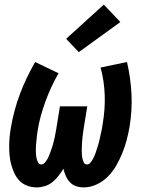

<svg xmlns="http://www.w3.org/2000/svg" viewBox="-20 -808 640 836"><path d="M140 8Q119 8 99.5 1Q80 -6 66 -20Q52 -34 43.5 -52Q35 -70 29.5 -89Q24 -108 22 -128.5Q20 -149 20 -170.5Q20 -192 22 -213Q24 -234 28 -255Q34 -291 44 -328Q54 -365 67.5 -400.5Q81 -436 97.5 -470.5Q114 -505 133 -538L235 -489Q218 -460 204 -429.5Q190 -399 178.5 -368Q167 -337 158 -304.5Q149 -272 144 -240Q142 -230 141 -219.5Q140 -209 139 -199Q138 -189 137 -179Q136 -169 136 -159Q136 -149 136.5 -139Q137 -129 139 -119.5Q141 -110 145.5 -101Q150 -92 160 -92Q169 -92 176 -100.5Q183 -109 187.5 -117.5Q192 -126 195.5 -135.5Q199 -145 202.5 -154Q206 -163 208.5 -172Q211 -181 213.5 -190.5Q216 -200 218 -209Q220 -218 221.5 -227.5Q223 -237 225 -246.5Q227 -256 228 -265L241 -345H360L347 -265Q345 -256 344 -246.5Q343 -237 341.5 -227.5Q340 -218 339 -209Q338 -200 337.5 -190.5Q337 -181 336.5 -172Q336 -163 336 -153.5Q336 -144 336.5 -135Q337 -126 339 -117.5Q341 -109 345 -100.5Q349 -92 359 -92Q367 -92 373 -99Q379 -106 383 -113Q387 -120 390.5 -127.5Q394 -135 396.5 -143Q399 -151 401.5 -158.5Q404 -166 406.5 -174Q409 -182 411 -189.5Q413 -197 414.5 -205Q416 -213 418 -221Q420 -229 421.5 -236.5Q423 -244 424.5 -252Q426 -260 427 -268Q438 -331 436 -393Q434 -455 418 -514L533 -538Q549 -469 552.5 -398.5Q556 -328 544 -255Q539 -226 531.5 -198Q524 -170 513 -142.5Q502 -115 487 -88.5Q472 -62 450.5 -40Q429 -18 401 -5Q373 8 344 8Q327 8 311 2.5Q295 -3 284 -15Q273 -27 266.5 -42Q260 -57 256 -73Q246 -57 234.5 -42Q223 -27 208 -15Q193 -3 175 2.5Q157 8 140 8ZM323 -581 268 -639 432 -788 504 -712Z"/></svg>

Font: Iosevka Slab Extended Oblique
Style: Bold
Weight: 700
Width: 7
Italic angle: -9°
Monospace: yes
Designer: Belleve Invis
Foundry: Belleve Invis
Version: Version 11.1.1; ttfautohint (v1.8.3)